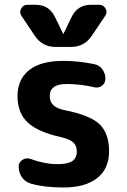

<svg xmlns="http://www.w3.org/2000/svg" viewBox="-20 -790 540 819"><path d="M254.9 -320.3Q364.3 -298.8 404.8 -259.8Q445.3 -220.7 445.3 -144.5Q445.3 -70.3 394.5 -30.3Q343.8 9.8 250 9.8Q169.9 9.8 111.3 -6.8Q87.9 -13.7 73.7 -33.7Q59.6 -53.7 59.6 -79.1Q59.6 -97.7 75.2 -107.9Q90.8 -118.2 109.4 -112.3Q170.9 -89.8 224.6 -89.8Q269.5 -89.8 288.6 -103Q307.6 -116.2 307.6 -144.5Q307.6 -168 293 -182.1Q278.3 -196.3 240.2 -205.1Q141.6 -226.6 98.1 -267.6Q54.7 -308.6 54.7 -379.9Q54.7 -451.2 104 -490.7Q153.3 -530.3 250 -530.3Q314.5 -530.3 380.9 -516.6Q403.3 -512.7 416.5 -494.6Q429.7 -476.6 429.7 -454.1Q429.7 -435.5 415 -424.3Q400.4 -413.1 380.9 -418Q324.2 -431.6 264.6 -431.6Q191.4 -431.6 192.4 -379.9Q191.4 -333 254.9 -320.3ZM128.9 -636.7 71.3 -722.7Q61.5 -737.3 70.3 -753.4Q79.1 -769.5 96.7 -769.5H132.8Q188.5 -769.5 213.9 -718.8L249 -646.5Q249 -645.5 250 -645Q251 -644.5 251 -646.5L286.1 -718.8Q311.5 -769.5 367.2 -769.5H403.3Q420.9 -769.5 430.2 -753.9Q439.5 -738.3 428.7 -722.7L371.1 -636.7Q338.9 -589.8 283.2 -589.8H216.8Q161.1 -589.8 128.9 -636.7Z"/></svg>

Font: Rounded Mgen+ 1mn bold
Style: Bold
Weight: 700
Designer: [Source Han Sans]
Ryoko NISHIZUKA  (kana & ideographs); Paul D. Hunt (Latin, Greek & Cyrillic); Wenlong ZHANG  (bopomofo
Version: Version 1.059.20150602